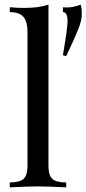

<svg xmlns="http://www.w3.org/2000/svg" viewBox="-20 -804 371 824"><path d="M264 -21V0Q183 -4 143 -4Q103 -4 22 0V-21Q65 -21 81.5 -36.5Q98 -52 98 -93V-664Q98 -711 80.5 -731.5Q63 -752 22 -752V-773Q53 -770 84 -770Q146 -770 188 -784V-93Q188 -52 204.5 -36.5Q221 -21 264 -21ZM266 -772Q296 -772 326 -784Q331 -772 331 -743Q331 -716 316 -679Q297 -632 264 -563L250 -567Q270 -685 270 -712Q270 -752 250 -752V-773Q254 -772 266 -772Z"/></svg>

Font: Playfair Display
Style: Regular
Weight: 400
Designer: Claus Eggers S?rensen
Foundry: Claus Eggers S?rensen
Version: Version 1.003